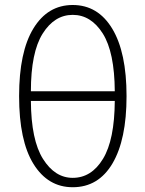

<svg xmlns="http://www.w3.org/2000/svg" viewBox="-20 -743 591 780"><path d="M57.6 -352.5Q57.6 -532.2 115.7 -627.4Q173.8 -722.7 275.4 -722.7Q377.9 -722.7 436 -626.5Q494.1 -530.3 494.1 -352.5Q494.1 -175.8 437 -79.1Q379.9 17.6 275.4 17.6Q174.8 17.6 116.2 -76.7Q57.6 -170.9 57.6 -352.5ZM105.5 -372.1H446.3Q445.3 -531.2 397.5 -606.9Q349.6 -682.6 275.4 -682.6Q201.2 -682.6 153.3 -606.4Q105.5 -530.3 105.5 -372.1ZM105.5 -333Q106.4 -173.8 154.8 -97.2Q203.1 -20.5 275.4 -20.5Q351.6 -20.5 398.4 -97.7Q445.3 -174.8 446.3 -333Z"/></svg>

Font: Gothic A1 ExtraLight
Style: Regular
Weight: 275
Designer: HanYang I&C Co.,Ltd.
Foundry: HanYang I&C Co.,Ltd.
Version: Version 2.50